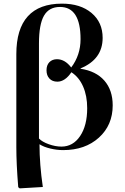

<svg xmlns="http://www.w3.org/2000/svg" viewBox="-20 -802 677 1044"><path d="M86.9 222.2 79.1 215.8Q68.8 87.9 68.8 -1V-507.8Q68.8 -644.5 131.3 -713.4Q193.8 -782.2 316.9 -782.2Q417.5 -782.2 477.8 -731.4Q538.1 -680.7 538.1 -596.2Q538.1 -479.5 418 -430.2V-428.2Q502 -415.5 547.4 -363.8Q592.8 -312 592.8 -229Q592.8 -121.6 517.8 -53.7Q442.9 14.2 323.2 14.2Q289.1 14.2 253.4 5.6Q217.8 -2.9 195.8 -17.1H194.8Q194.8 91.8 212.9 214.8ZM314 -4.9Q377 -4.9 415.5 -62Q454.1 -119.1 454.1 -213.9Q454.1 -280.8 431.9 -331.5Q409.7 -382.3 368.2 -409.2Q333.5 -357.9 292 -357.9Q264.6 -357.9 248.8 -374.8Q232.9 -391.6 232.9 -419.9Q232.9 -447.8 248.5 -463.9Q264.2 -480 290 -480Q333 -480 367.2 -435.1Q418 -502.4 418 -588.9Q418 -764.2 306.2 -764.2Q246.6 -764.2 219.2 -716.8Q191.9 -669.4 191.9 -565.9V-48.8Q209 -30.8 245.1 -17.8Q281.2 -4.9 314 -4.9Z"/></svg>

Font: Display Semibold
Style: Regular
Weight: 600
Designer: Latin by Veronika Burian and Jose Scaglione. Greek by Irene Vlachou. Cyrillic by Vera Evstafieva.
Foundry: TypeTogether
Version: Version 3.002